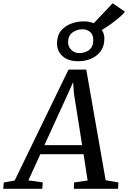

<svg xmlns="http://www.w3.org/2000/svg" viewBox="-86 -1184 804 1204"><path d="M-66 0 -62 -40 6 -52 343.5 -747.5H455L576.5 -54L656.5 -40L654.5 0H377L379 -40L463.5 -52L438 -217H167L92 -53L182.5 -40L179 0ZM345 -607 192.5 -274H429L377.5 -599L372.5 -669ZM405 -800Q342 -800 306.8 -831.5Q271.5 -863 271.5 -911Q271.5 -961.5 297.2 -992Q323 -1022.5 361.5 -1036.2Q400 -1050 438 -1050Q497.5 -1050 533 -1018.2Q568.5 -986.5 568.5 -942.5Q568.5 -893.5 544.5 -861.8Q520.5 -830 483.2 -815Q446 -800 405 -800ZM411 -851Q431.5 -851 452 -858.8Q472.5 -866.5 485.8 -884.2Q499 -902 499 -932.5Q499 -966.5 479.2 -983.5Q459.5 -1000.5 430 -1000.5Q398.5 -1000.5 369.8 -981.2Q341 -962 341 -919Q341 -891 361.2 -871Q381.5 -851 411 -851ZM473 -1008 620.5 -1163.5 698 -1110.5Q675.5 -1084 642.5 -1058Q609.5 -1032 576 -1010.5Q542.5 -989 518 -976Z"/></svg>

Font: Merriweather
Style: Italic
Weight: 400
Italic angle: -7.8°
Designer: Eben Sorkin
Foundry: Eben Sorkin
Version: Version 2.100